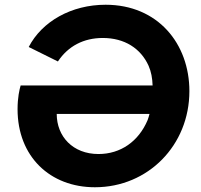

<svg xmlns="http://www.w3.org/2000/svg" viewBox="-20 -777 849 809"><path d="M380 12C604 12 778 -165 778 -393C778 -593 645 -757 425 -757C281 -757 157 -687 101 -579L224 -518C267 -583 333 -617 413 -617C505 -617 573 -573 606 -500C617 -475 622 -448 623 -417H67C62 -400 54 -366 54 -317C54 -117 191 12 380 12ZM610 -297C608 -288 605 -280 602 -271C564 -181 488 -128 395 -128C287 -128 219 -202 219 -297Z"/></svg>

Font: Plus Jakarta Sans ExtraBold
Style: Italic
Weight: 800
Italic angle: -8°
Designer: Gumpita Rahayu
Foundry: Tokotype
Version: Version 2.071;gftools[0.9.30]